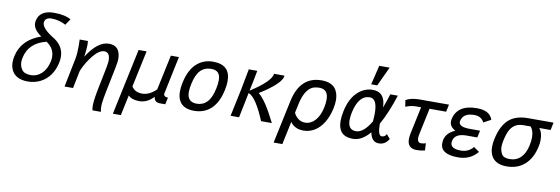

<svg xmlns="http://www.w3.org/2000/svg" viewBox="-65 -1301 5874 2013"><g transform="rotate(10 2872.0 -295.0)"><path d="M239.7 15.1Q129.4 15.1 81.1 -48.8Q47.9 -92.3 47.9 -155.8Q47.9 -186.5 55.7 -222.2Q93.8 -402.8 297.9 -474.1Q209 -533.7 209 -603Q209 -614.7 211.4 -627Q235.8 -742.2 387.7 -742.2Q502.9 -742.2 567.9 -704.1L523.9 -639.2Q452.6 -678.2 372.1 -678.2Q309.1 -678.2 299.3 -631.3Q298.3 -625.5 298.3 -620.1Q298.3 -560.5 425.3 -482.9Q537.1 -414.6 537.1 -296.4Q537.1 -267.6 530.3 -235.8Q513.7 -158.2 472.9 -101.6Q432.1 -44.9 371.1 -14.9Q310.1 15.1 239.7 15.1ZM261.7 -56.2Q323.7 -56.2 373.8 -103Q423.8 -149.9 441.4 -232.9Q446.8 -258.3 446.8 -281.2Q446.8 -372.6 362.3 -429.7Q178.2 -385.3 143.1 -221.2Q137.7 -195.3 137.7 -173.3Q137.7 -129.9 163.8 -93Q189.9 -56.2 261.7 -56.2Z M1050.8 195.3H960.4Q955.1 171.4 955.1 140.6Q955.1 74.7 996.1 -116.7Q1037.1 -308.1 1037.1 -348.6Q1037.1 -436 975.6 -436Q922.9 -436 860.6 -360.8Q798.3 -285.6 757.8 -189.9L719.2 0H628.9L690.4 -305.2Q701.2 -358.4 701.2 -441.9L699.7 -512.7H787.6Q790 -493.2 790 -473.6Q790 -432.1 778.8 -344.7Q891.1 -522.9 1011.7 -522.9Q1133.8 -522.9 1133.8 -377.9Q1133.8 -338.4 1088.9 -129.6Q1043.9 79.1 1043.9 134.8Q1043.9 171.4 1050.8 195.3Z M1262.2 192.9H1177.2L1327.1 -512.2H1412.1L1329.6 -125Q1363.3 -67.9 1442.9 -67.9Q1517.6 -67.9 1590.8 -138.2L1670.4 -512.2H1756.3Q1671.4 -112.8 1671.4 -106.4Q1671.4 -73.2 1716.8 -73.2L1701.2 0H1645Q1583.5 0 1578.6 -58.1Q1510.7 15.1 1425.8 15.1Q1345.2 15.1 1308.6 -24.9Z M2008.8 15.1Q1898.9 15.1 1855.5 -52.7Q1829.1 -93.3 1829.1 -158.7Q1829.1 -201.7 1840.3 -254.9Q1869.6 -392.1 1942.1 -459.5Q2014.6 -526.9 2119.1 -526.9Q2302.7 -526.9 2302.7 -352.5Q2302.7 -309.1 2291 -254.9Q2262.7 -121.6 2190.7 -53.2Q2118.7 15.1 2008.8 15.1ZM2024.4 -63Q2089.4 -63 2133.5 -108.4Q2177.7 -153.8 2199.2 -254.9Q2210 -304.7 2210 -346.7Q2210 -449.2 2113.8 -449.2Q2043 -449.2 1998.5 -404.1Q1954.1 -358.9 1932.1 -254.9Q1921.9 -206.5 1921.9 -170.4Q1921.9 -63 2024.4 -63Z M2590.3 -512.7Q2576.7 -435.5 2546.4 -293.9Q2757.8 -428.7 2769.5 -512.7H2879.4V-511.7Q2879.4 -471.2 2816.7 -411.9Q2753.9 -352.5 2645.5 -286.1Q2723.6 -226.1 2835.9 0H2721.2Q2622.1 -238.3 2541.5 -268.1L2486.8 0H2396.5Q2469.7 -335.9 2500 -512.7Z M2982.4 197.8H2889.6L2987.3 -261.2Q3044.4 -531.7 3274.4 -531.7Q3387.2 -531.7 3429.7 -460Q3456.1 -415.5 3456.1 -351.6Q3456.1 -312.5 3446.3 -266.1Q3427.2 -176.3 3387.5 -111.3Q3347.7 -46.4 3293 -13.2Q3238.3 20 3174.3 20Q3118.7 20 3082.5 -2.4Q3046.4 -24.9 3034.7 -48.3ZM3176.3 -64.9Q3236.3 -64.9 3282.5 -114.3Q3328.6 -163.6 3348.6 -256.8Q3358.4 -302.2 3358.4 -341.8Q3358.4 -451.2 3263.2 -451.2Q3208.5 -451.2 3175.3 -429.7Q3142.1 -408.2 3116.7 -361.8Q3091.3 -315.4 3075.2 -238.8L3056.2 -148.9Q3072.3 -112.8 3103.8 -88.9Q3135.3 -64.9 3176.3 -64.9Z M3976.1 15.1Q3898.4 15.1 3880.4 -85.9Q3794.9 15.1 3701.2 15.1Q3594.2 15.1 3560.5 -55.2Q3541.5 -92.3 3541.5 -148.9Q3541.5 -195.3 3554.2 -254.9Q3582 -386.2 3654.3 -456.5Q3726.6 -526.9 3818.4 -526.9Q3951.7 -526.9 3955.6 -362.8Q3982.4 -435.5 4006.8 -512.2H4086.9Q4022.5 -314 3951.7 -190.4Q3952.6 -63 3992.7 -63Q4030.8 -63 4043 -96.2L4082.5 -49.8Q4043.9 15.1 3976.1 15.1ZM3718.3 -68.8Q3797.9 -68.8 3876.5 -200.7Q3881.3 -248.5 3881.3 -287.1Q3881.3 -444.3 3800.8 -444.3Q3683.6 -444.3 3642.1 -254.9Q3632.8 -208.5 3632.8 -173.3Q3632.8 -68.8 3718.3 -68.8ZM3855.5 -581.1H3791L3840.8 -786.6H3951.2Z M4380.4 15.1Q4279.8 15.1 4279.8 -85.4Q4279.8 -112.3 4287.1 -147L4348.1 -434.6H4295.9Q4236.8 -434.6 4184.1 -410.6L4172.4 -480.5Q4229.5 -512.7 4317.9 -512.7H4631.3L4614.7 -434.6H4438L4379.4 -158.7Q4373.5 -131.8 4373.5 -112.8Q4373.5 -63 4412.1 -63Q4438 -63 4462.9 -71.8L4466.8 3.9Q4426.3 15.1 4380.4 15.1Z M4820.8 15.1Q4631.8 15.1 4631.8 -101.6Q4631.8 -208.5 4744.6 -254.9Q4682.1 -287.1 4682.1 -343.3Q4682.1 -354.5 4684.6 -367.2Q4718.3 -526.9 4928.2 -526.9Q5065.4 -526.9 5095.7 -433.1L5017.6 -391.1Q4986.8 -452.1 4912.6 -452.1Q4794.4 -452.1 4775.9 -366.2Q4774.4 -359.9 4774.4 -354Q4774.4 -300.3 4891.1 -300.3H4999.5L4983.4 -225.6H4870.1Q4746.1 -225.6 4729 -145Q4726.6 -134.3 4726.6 -125Q4726.6 -60.1 4836.9 -60.1Q4918 -60.1 4967.3 -121.1L5026.9 -79.1Q4949.7 15.1 4820.8 15.1Z M5338.9 20Q5227.1 20 5181.6 -47.9Q5152.8 -91.3 5152.8 -156.7Q5152.8 -194.8 5162.6 -240.2Q5192.4 -381.8 5265.9 -449.5Q5339.4 -517.1 5471.2 -517.1H5743.7L5726.6 -436H5605.5Q5641.6 -395.5 5641.6 -314.5Q5641.6 -280.3 5633.8 -244.1Q5606.4 -116.2 5529.8 -48.1Q5453.1 20 5338.9 20ZM5354.5 -61Q5426.3 -61 5473.1 -106.9Q5520 -152.8 5538.1 -238.8Q5548.3 -286.1 5548.3 -324.7Q5548.3 -395 5514.6 -436H5438Q5387.2 -436 5353 -415.8Q5318.8 -395.5 5296.6 -356.4Q5274.4 -317.4 5257.3 -236.8Q5250 -202.1 5250 -173.8Q5250 -134.3 5270 -97.7Q5290 -61 5354.5 -61Z"/></g></svg>

Font: Cadman
Style: Italic
Weight: 400
Italic angle: -12°
Designer: Paul James MIller
Foundry: High-Logic / Made with FontCreator
Version: Version 2.114;March 28, 2021;FontCreator 13.0.0.2683 64-bit